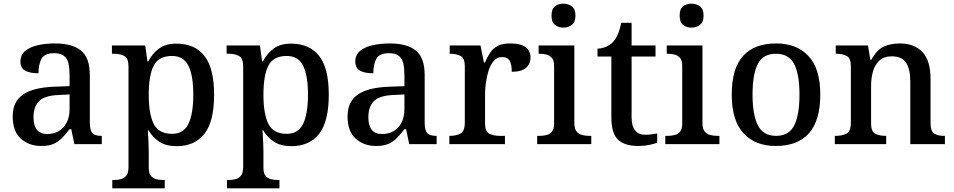

<svg xmlns="http://www.w3.org/2000/svg" viewBox="-20 -783 5180 1043"><path d="M204 10Q138 10 93.5 -29.5Q49 -69 49 -151Q49 -231 105 -269.5Q161 -308 276 -312L358 -315V-373Q358 -409 352.5 -436Q347 -463 329 -478.5Q311 -494 274 -494Q221 -494 205 -463Q189 -432 189 -385Q141 -385 116 -399.5Q91 -414 91 -449Q91 -484 116 -505.5Q141 -527 183.5 -537Q226 -547 278 -547Q373 -547 420.5 -508Q468 -469 468 -375V-117Q468 -75 482 -60Q496 -45 530 -45H533V0H384L367 -81H358Q337 -54 317 -33.5Q297 -13 271 -1.5Q245 10 204 10ZM236 -55Q292 -55 325 -92Q358 -129 358 -191V-270L299 -267Q222 -264 192 -233.5Q162 -203 162 -146Q162 -55 236 -55Z M590 240V195H599Q619 195 637 190Q655 185 666.5 170.5Q678 156 678 125V-422Q678 -467 655 -479Q632 -491 600 -491H588V-536H769L781 -449H785Q808 -493 844 -519.5Q880 -546 938 -546Q1038 -546 1090.5 -479.5Q1143 -413 1143 -268Q1143 -123 1090.5 -56Q1038 11 940 11Q882 11 845.5 -13Q809 -37 787 -75H783Q785 -48 786.5 -14Q788 20 788 40V129Q788 158 799.5 172Q811 186 829 190.5Q847 195 867 195H875V240ZM915 -56Q977 -56 1003.5 -110Q1030 -164 1030 -269Q1030 -373 1003.5 -426Q977 -479 915 -479Q842 -479 815 -426.5Q788 -374 788 -268Q788 -164 815 -110Q842 -56 915 -56Z M1213 240V195H1222Q1242 195 1260 190Q1278 185 1289.5 170.5Q1301 156 1301 125V-422Q1301 -467 1278 -479Q1255 -491 1223 -491H1211V-536H1392L1404 -449H1408Q1431 -493 1467 -519.5Q1503 -546 1561 -546Q1661 -546 1713.5 -479.5Q1766 -413 1766 -268Q1766 -123 1713.5 -56Q1661 11 1563 11Q1505 11 1468.5 -13Q1432 -37 1410 -75H1406Q1408 -48 1409.5 -14Q1411 20 1411 40V129Q1411 158 1422.5 172Q1434 186 1452 190.5Q1470 195 1490 195H1498V240ZM1538 -56Q1600 -56 1626.5 -110Q1653 -164 1653 -269Q1653 -373 1626.5 -426Q1600 -479 1538 -479Q1465 -479 1438 -426.5Q1411 -374 1411 -268Q1411 -164 1438 -110Q1465 -56 1538 -56Z M2023 10Q1957 10 1912.5 -29.5Q1868 -69 1868 -151Q1868 -231 1924 -269.5Q1980 -308 2095 -312L2177 -315V-373Q2177 -409 2171.5 -436Q2166 -463 2148 -478.5Q2130 -494 2093 -494Q2040 -494 2024 -463Q2008 -432 2008 -385Q1960 -385 1935 -399.5Q1910 -414 1910 -449Q1910 -484 1935 -505.5Q1960 -527 2002.5 -537Q2045 -547 2097 -547Q2192 -547 2239.5 -508Q2287 -469 2287 -375V-117Q2287 -75 2301 -60Q2315 -45 2349 -45H2352V0H2203L2186 -81H2177Q2156 -54 2136 -33.5Q2116 -13 2090 -1.5Q2064 10 2023 10ZM2055 -55Q2111 -55 2144 -92Q2177 -129 2177 -191V-270L2118 -267Q2041 -264 2011 -233.5Q1981 -203 1981 -146Q1981 -55 2055 -55Z M2421 0V-45H2424Q2458 -45 2481.5 -57.5Q2505 -70 2505 -117V-423Q2505 -467 2482 -479Q2459 -491 2426 -491H2423V-536H2590L2609 -443H2614Q2627 -473 2642.5 -496.5Q2658 -520 2683.5 -533.5Q2709 -547 2752 -547Q2808 -547 2835 -527Q2862 -507 2862 -471Q2862 -436 2837.5 -414.5Q2813 -393 2760 -393Q2760 -434 2748.5 -453.5Q2737 -473 2708 -473Q2680 -473 2662 -452Q2644 -431 2634 -399Q2624 -367 2619.5 -333Q2615 -299 2615 -273V-112Q2615 -68 2638.5 -56.5Q2662 -45 2694 -45H2723V0Z M3041 -633Q3013 -633 2994.5 -648Q2976 -663 2976 -698Q2976 -734 2994.5 -748.5Q3013 -763 3041 -763Q3067 -763 3086.5 -748.5Q3106 -734 3106 -698Q3106 -663 3086.5 -648Q3067 -633 3041 -633ZM2898 0V-45H2911Q2931 -45 2949 -49.5Q2967 -54 2978.5 -68Q2990 -82 2990 -111V-425Q2990 -454 2978.5 -468Q2967 -482 2949 -486.5Q2931 -491 2911 -491H2906V-536H3100V-115Q3100 -84 3111.5 -69.5Q3123 -55 3141 -50Q3159 -45 3179 -45H3192V0Z M3447 10Q3373 10 3337 -24.5Q3301 -59 3301 -146V-476H3226V-519Q3247 -519 3270 -528Q3293 -537 3309 -554Q3340 -586 3355 -659H3411V-536H3541V-476H3411V-146Q3411 -97 3430.5 -74Q3450 -51 3485 -51Q3503 -51 3519 -53Q3535 -55 3550 -58V-8Q3537 -2 3508 4Q3479 10 3447 10Z M3737 -633Q3709 -633 3690.5 -648Q3672 -663 3672 -698Q3672 -734 3690.5 -748.5Q3709 -763 3737 -763Q3763 -763 3782.5 -748.5Q3802 -734 3802 -698Q3802 -663 3782.5 -648Q3763 -633 3737 -633ZM3594 0V-45H3607Q3627 -45 3645 -49.5Q3663 -54 3674.5 -68Q3686 -82 3686 -111V-425Q3686 -454 3674.5 -468Q3663 -482 3645 -486.5Q3627 -491 3607 -491H3602V-536H3796V-115Q3796 -84 3807.5 -69.5Q3819 -55 3837 -50Q3855 -45 3875 -45H3888V0Z M4194 10Q4083 10 4019 -59Q3955 -128 3955 -269Q3955 -410 4016 -478.5Q4077 -547 4197 -547Q4308 -547 4372 -478.5Q4436 -410 4436 -269Q4436 -128 4374.5 -59Q4313 10 4194 10ZM4196 -45Q4266 -45 4294.5 -102Q4323 -159 4323 -269Q4323 -380 4294 -435.5Q4265 -491 4195 -491Q4125 -491 4096.5 -435.5Q4068 -380 4068 -269Q4068 -159 4097 -102Q4126 -45 4196 -45Z M4515 0V-45H4521Q4555 -45 4578.5 -57.5Q4602 -70 4602 -116V-424Q4602 -467 4579.5 -479Q4557 -491 4524 -491H4520V-536H4695L4708 -458H4713Q4744 -514 4782 -530.5Q4820 -547 4868 -547Q4947 -547 4991 -500.5Q5035 -454 5035 -352V-117Q5035 -70 5054.5 -57.5Q5074 -45 5108 -45H5113V0H4925V-341Q4925 -406 4902.5 -441.5Q4880 -477 4824 -477Q4782 -477 4757.5 -454.5Q4733 -432 4722.5 -395.5Q4712 -359 4712 -317V-111Q4712 -68 4734.5 -56.5Q4757 -45 4790 -45H4794V0Z"/></svg>

Font: Noto Serif Tamil Medium
Style: Regular
Weight: 500
Designer: Indian Type Foundry, Tom Grace, and the Monotype Design Team
Foundry: Monotype Imaging Inc.
Version: Version 2.004; ttfautohint (v1.8.4.7-5d5b)